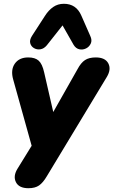

<svg xmlns="http://www.w3.org/2000/svg" viewBox="-20 -804 598 1013"><path d="M130 189Q80 189 64 157Q48 125 73 85L147 -35L50 -383Q35 -435 58 -468Q81 -501 129 -501Q165 -501 184 -484Q203 -467 213 -422L261 -213L389 -439Q407 -473 428.5 -487Q450 -501 485 -501Q535 -501 551.5 -469.5Q568 -438 543 -397L227 126Q207 160 186 174.5Q165 189 130 189ZM456 -615Q467 -592 459 -574.5Q451 -557 434 -548.5Q417 -540 398.5 -544Q380 -548 368 -568L310 -670L227 -565Q212 -547 193.5 -544Q175 -541 159.5 -550Q144 -559 139.5 -576Q135 -593 149 -615L217 -720Q236 -750 260.5 -767Q285 -784 317 -784Q382 -784 409 -722Z"/></svg>

Font: Nunito Black
Style: Italic
Weight: 900
Italic angle: -9°
Designer: Vernon Adams
Foundry: Vernon Adams
Version: Version 3.601; ttfautohint (v1.8.2.53-6de2)